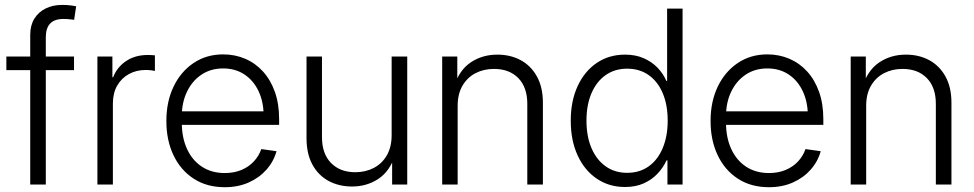

<svg xmlns="http://www.w3.org/2000/svg" viewBox="-20 -763 4026 794"><path d="M286.1 -529.3V-473.1H6.3V-529.3ZM105 0V-619.1Q105 -658.2 122.1 -685.8Q139.2 -713.4 168.9 -728Q198.7 -742.7 236.8 -742.7Q256.3 -742.7 271.7 -740.7Q287.1 -738.8 294.9 -736.8L286.6 -681.2Q279.8 -682.1 267.3 -683.3Q254.9 -684.6 242.7 -684.6Q205.1 -684.6 187.3 -665.5Q169.4 -646.5 169.4 -608.4V0Z M382.8 0V-529.3H444.8V-443.4H447.8Q463.9 -485.4 501.5 -510.5Q539.1 -535.6 590.3 -535.6Q598.6 -535.6 606.7 -535.2Q614.7 -534.7 620.6 -534.2V-469.7Q616.7 -470.7 606 -472.2Q595.2 -473.6 582 -473.6Q543.9 -473.6 513.2 -456.8Q482.4 -439.9 464.6 -408.9Q446.8 -377.9 446.8 -334.5V0Z M909.7 11.2Q835 11.2 780.8 -24.2Q726.6 -59.6 697.3 -121.3Q668 -183.1 668 -262.7Q668 -342.8 697.8 -404.8Q727.5 -466.8 780.5 -502.4Q833.5 -538.1 902.8 -538.1Q951.7 -538.1 993.9 -520Q1036.1 -502 1067.6 -467.3Q1099.1 -432.6 1116.7 -383.1Q1134.3 -333.5 1134.3 -270V-246.6H705.6V-302.7H1098.6L1070.3 -283.2Q1070.3 -340.8 1049.6 -385.3Q1028.8 -429.7 991.2 -454.8Q953.6 -480 902.8 -480Q851.6 -480 813.2 -454.3Q774.9 -428.7 753.4 -384Q731.9 -339.4 731.9 -282.7V-254.9Q731.9 -193.4 753.7 -146.5Q775.4 -99.6 815.2 -73.5Q855 -47.4 909.7 -47.4Q948.2 -47.4 978.8 -60.3Q1009.3 -73.2 1030 -95.7Q1050.8 -118.2 1060.5 -146.5L1123.5 -137.7Q1111.8 -95.2 1082 -61.5Q1052.2 -27.8 1008.3 -8.3Q964.4 11.2 909.7 11.2Z M1436 8.3Q1381.8 8.3 1339.1 -14.6Q1296.4 -37.6 1272 -82.3Q1247.6 -127 1247.6 -191.4V-529.3H1311.5V-195.8Q1311.5 -127.4 1348.9 -89.1Q1386.2 -50.8 1449.2 -50.8Q1491.7 -50.8 1525.9 -68.6Q1560.1 -86.4 1579.8 -120.8Q1599.6 -155.3 1599.6 -204.1V-529.3H1664.1V0H1601.6V-124.5H1615.2Q1592.8 -55.2 1544.9 -23.4Q1497.1 8.3 1436 8.3Z M1872.6 -325.2V0H1808.6V-529.3H1871.1V-404.3H1856.9Q1879.4 -473.6 1927.2 -505.4Q1975.1 -537.1 2036.6 -537.1Q2090.8 -537.1 2133.3 -514.2Q2175.8 -491.2 2200.4 -446.8Q2225.1 -402.3 2225.1 -337.9V0H2160.6V-333.5Q2160.6 -401.9 2123.5 -439.9Q2086.4 -478 2022.9 -478Q1980.5 -478 1946.5 -460.4Q1912.6 -442.9 1892.6 -408.7Q1872.6 -374.5 1872.6 -325.2Z M2564.5 10.3Q2498.5 10.3 2447.8 -24.2Q2397 -58.6 2368.7 -120.4Q2340.3 -182.1 2340.3 -263.7Q2340.3 -345.7 2368.9 -407.2Q2397.5 -468.8 2448 -502.9Q2498.5 -537.1 2564.9 -537.1Q2608.4 -537.1 2642.1 -522.2Q2675.8 -507.3 2699.5 -482.7Q2723.1 -458 2735.8 -428.2H2738.8V-727.5H2802.7V0H2740.2V-99.6H2736.3Q2722.7 -69.8 2699 -44.7Q2675.3 -19.5 2641.8 -4.6Q2608.4 10.3 2564.5 10.3ZM2573.2 -48.3Q2625.5 -48.3 2663.1 -75.4Q2700.7 -102.5 2720.9 -151.4Q2741.2 -200.2 2741.2 -264.2Q2741.2 -328.6 2720.9 -377Q2700.7 -425.3 2663.1 -452.1Q2625.5 -479 2573.2 -479Q2522.5 -479 2484.6 -452.4Q2446.8 -425.8 2426 -377.4Q2405.3 -329.1 2405.3 -264.2Q2405.3 -199.2 2426 -150.6Q2446.8 -102.1 2484.6 -75.2Q2522.5 -48.3 2573.2 -48.3Z M3160.2 11.2Q3085.4 11.2 3031.2 -24.2Q2977.1 -59.6 2947.8 -121.3Q2918.5 -183.1 2918.5 -262.7Q2918.5 -342.8 2948.2 -404.8Q2978 -466.8 3031 -502.4Q3084 -538.1 3153.3 -538.1Q3202.1 -538.1 3244.4 -520Q3286.6 -502 3318.1 -467.3Q3349.6 -432.6 3367.2 -383.1Q3384.8 -333.5 3384.8 -270V-246.6H2956.1V-302.7H3349.1L3320.8 -283.2Q3320.8 -340.8 3300 -385.3Q3279.3 -429.7 3241.7 -454.8Q3204.1 -480 3153.3 -480Q3102.1 -480 3063.7 -454.3Q3025.4 -428.7 3003.9 -384Q2982.4 -339.4 2982.4 -282.7V-254.9Q2982.4 -193.4 3004.2 -146.5Q3025.9 -99.6 3065.7 -73.5Q3105.5 -47.4 3160.2 -47.4Q3198.7 -47.4 3229.2 -60.3Q3259.8 -73.2 3280.5 -95.7Q3301.3 -118.2 3311 -146.5L3374 -137.7Q3362.3 -95.2 3332.5 -61.5Q3302.7 -27.8 3258.8 -8.3Q3214.8 11.2 3160.2 11.2Z M3562 -325.2V0H3498V-529.3H3560.5V-404.3H3546.4Q3568.8 -473.6 3616.7 -505.4Q3664.6 -537.1 3726.1 -537.1Q3780.3 -537.1 3822.8 -514.2Q3865.2 -491.2 3889.9 -446.8Q3914.6 -402.3 3914.6 -337.9V0H3850.1V-333.5Q3850.1 -401.9 3813 -439.9Q3775.9 -478 3712.4 -478Q3669.9 -478 3636 -460.4Q3602.1 -442.9 3582 -408.7Q3562 -374.5 3562 -325.2Z"/></svg>

Font: Inter 24pt Light
Style: Regular
Weight: 300
Designer: Rasmus Andersson
Foundry: rsms
Version: Version 4.001;git-66647c0bb